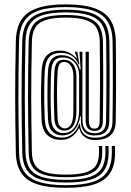

<svg xmlns="http://www.w3.org/2000/svg" viewBox="-20 -748 614 897"><path d="M287.2 129.5Q204.8 129.5 153.8 112.8Q102.8 96 78.8 59.5Q54.8 23 54 -36Q52.5 -105 51.8 -166.4Q51 -227.8 50.9 -288Q50.8 -348.2 51.5 -413.5Q52.2 -478.8 54 -555.5Q55.2 -617 79.2 -654.8Q103.2 -692.5 154.2 -710Q205.2 -727.5 287.2 -727.5Q369.2 -727.5 420.2 -710Q471.2 -692.5 495.5 -654.6Q519.8 -616.8 521 -555Q521.8 -495 522 -445.1Q522.2 -395.2 522.1 -351.1Q522 -307 521.6 -265Q521.2 -223 520.5 -178.5Q519.5 -135.8 494.6 -114.5Q469.8 -93.2 420.5 -94Q395 -94.2 375.6 -108.2Q356.2 -122.2 351.2 -148H347.8Q337.2 -125.2 316.1 -109.9Q295 -94.5 264.8 -94.5Q224.2 -94.5 200.6 -117.5Q177 -140.5 174.2 -187.8Q172.8 -218.8 172 -259.6Q171.2 -300.5 171.9 -342.1Q172.5 -383.8 174.2 -416.8Q177.2 -467.5 199.5 -489.5Q221.8 -511.5 259.8 -511.5Q282.2 -511.5 300.8 -503Q319.2 -494.5 335.8 -477.2H339.5L330.8 -501.2V-506.2H341.2L351 -447.2H347.2Q336.2 -473 315.9 -487Q295.5 -501 265.2 -501Q228 -501 210 -481.2Q192 -461.5 189.2 -415.8Q187.2 -379.8 186.8 -337.9Q186.2 -296 187 -256.6Q187.8 -217.2 189.2 -188.8Q191.8 -146.5 213 -125.8Q234.2 -105 269.8 -105Q299.8 -105 321 -124.2Q342.2 -143.5 350 -170H353.8Q354.8 -137.5 373.1 -121.2Q391.5 -105 420.5 -104.5Q462.2 -104 483.5 -122.6Q504.8 -141.2 505.5 -178.8Q506.2 -223.2 506.6 -265.1Q507 -307 507.1 -351Q507.2 -395 507 -444.8Q506.8 -494.5 506 -554.8Q505 -611.8 482.9 -647.1Q460.8 -682.5 413 -698.8Q365.2 -715 287.2 -715Q209.2 -715 161.8 -698.9Q114.2 -682.8 92.2 -647.5Q70.2 -612.2 69 -555.2Q67.2 -478.8 66.5 -413.5Q65.8 -348.2 65.9 -288.1Q66 -228 66.8 -166.6Q67.5 -105.2 69 -36.2Q69.8 18.2 91.8 52.1Q113.8 86 161.5 101.6Q209.2 117.2 287.2 117.2Q365 117.2 412.1 102.2Q459.2 87.2 480.6 54.2Q502 21.2 502.5 -32.5Q502.8 -39.8 502.5 -48.4Q502.2 -57 502 -65.8H517Q517.2 -57 517.5 -48.5Q517.8 -40 517.5 -32Q517 26.5 493.4 62Q469.8 97.5 419.1 113.5Q368.5 129.5 287.2 129.5ZM287.2 104.8Q213.2 104.8 168.9 90.2Q124.5 75.8 104.6 44.6Q84.8 13.5 84 -36.5Q82.5 -105.5 81.8 -166.8Q81 -228 80.9 -288.1Q80.8 -348.2 81.5 -413.4Q82.2 -478.5 84 -555Q85 -607.5 105 -640Q125 -672.5 169.4 -687.6Q213.8 -702.8 287.2 -702.8Q361 -702.8 405.4 -687.5Q449.8 -672.2 469.9 -639.5Q490 -606.8 491 -554.2Q491.8 -494.5 492 -444.9Q492.2 -395.2 492.1 -351.4Q492 -307.5 491.6 -265.6Q491.2 -223.8 490.5 -179.2Q490 -147 472.5 -130.9Q455 -114.8 420.5 -115Q387.2 -115.5 372.2 -134.6Q357.2 -153.8 357.8 -186.2L358 -204.2H354.5Q351 -179.2 340.6 -159.2Q330.2 -139.2 312.9 -127.4Q295.5 -115.5 271 -115.5Q242.2 -115.5 224.4 -133.9Q206.5 -152.2 204.2 -190Q202.8 -218 202 -257Q201.2 -296 201.8 -337.6Q202.2 -379.2 204.2 -415Q206.5 -455.5 222.8 -472.9Q239 -490.2 268 -490.2Q298.8 -490.2 322.1 -471.9Q345.5 -453.5 353 -423.5H356.8L351.2 -506.2H365V-189.5Q365 -126.8 420.5 -125.8Q447.5 -125.2 461.2 -138.8Q475 -152.2 475.5 -179.8Q476.2 -223.8 476.6 -265.6Q477 -307.5 477.1 -351.2Q477.2 -395 477 -444.5Q476.8 -494 476 -554Q475.2 -602 457 -632Q438.8 -662 397.8 -676.1Q356.8 -690.2 287.2 -690.2Q217.8 -690.2 176.9 -676.4Q136 -662.5 118 -632.6Q100 -602.8 99 -554.8Q97.2 -478.2 96.5 -413.2Q95.8 -348.2 95.9 -288.2Q96 -228.2 96.8 -167.1Q97.5 -106 99 -36.8Q99.8 8.5 117.6 37Q135.5 65.5 176.5 78.9Q217.5 92.2 287.2 92.2Q356.8 92.2 397 79.5Q437.2 66.8 454.6 39.1Q472 11.5 472.5 -32.8Q472.8 -39.8 472.5 -48.2Q472.2 -56.8 472 -65.8H487Q487.2 -56.8 487.5 -48.2Q487.8 -39.8 487.5 -32.8Q487 16.2 467.6 46.6Q448.2 77 404.5 90.9Q360.8 104.8 287.2 104.8ZM287.2 80Q221.8 80 184 67.8Q146.2 55.5 130.4 29.5Q114.5 3.5 114 -37Q112.5 -106 111.8 -167.1Q111 -228.2 110.9 -288.2Q110.8 -348.2 111.5 -413.1Q112.2 -478 114 -554.2Q115 -597.5 131 -624.9Q147 -652.2 184.5 -665.1Q222 -678 287.2 -678Q352.5 -678 390.1 -665Q427.8 -652 444 -624.5Q460.2 -597 461 -553.8Q461.8 -494 462 -444.5Q462.2 -395 462.1 -351.4Q462 -307.8 461.6 -266Q461.2 -224.2 460.5 -180.2Q460 -158 450.1 -147Q440.2 -136 420.5 -136.5Q399.8 -136.8 389.9 -149.5Q380 -162.2 380 -189.2V-506.2H395V-189.2Q395 -166.8 400.9 -157Q406.8 -147.2 420.5 -147Q433.2 -146.5 439.2 -154.6Q445.2 -162.8 445.5 -180.5Q446.2 -224.8 446.6 -266.2Q447 -307.8 447.1 -351.2Q447.2 -394.8 447 -444.2Q446.8 -493.8 446 -553.2Q445.5 -592.2 431.4 -617Q417.2 -641.8 382.9 -653.8Q348.5 -665.8 287.2 -665.8Q226 -665.8 191.9 -653.9Q157.8 -642 143.8 -617.4Q129.8 -592.8 129 -554Q127.2 -477.8 126.5 -413Q125.8 -348.2 125.9 -288.2Q126 -228.2 126.8 -167.2Q127.5 -106.2 129 -37.2Q129.5 -10.5 136.9 9.2Q144.2 29 162 42Q179.8 55 210.4 61.4Q241 67.8 287.2 67.8Q333.5 67.8 363.5 61.6Q393.5 55.5 410.6 43.1Q427.8 30.8 434.9 11.8Q442 -7.2 442.5 -33.2Q442.8 -40 442.5 -48.4Q442.2 -56.8 442 -65.8H457Q457.2 -56.8 457.5 -48.4Q457.8 -40 457.5 -33Q457 6.5 441.8 31.4Q426.5 56.2 389.5 68.1Q352.5 80 287.2 80ZM276 -126.2Q299.5 -126.2 315.9 -139.6Q332.2 -153 340.9 -176.9Q349.5 -200.8 349.5 -233V-393.8Q349.5 -432 328.5 -455.8Q307.5 -479.5 273.5 -479.5Q247 -479.5 234.1 -464.5Q221.2 -449.5 219.2 -414.2Q217.2 -378.2 216.8 -336.9Q216.2 -295.5 217 -257.1Q217.8 -218.8 219.2 -191Q221 -158 236.8 -142.1Q252.5 -126.2 276 -126.2ZM279.2 -137.8Q261.5 -137.8 248.6 -151Q235.8 -164.2 234.2 -191.8Q232.8 -219.2 232 -257.6Q231.2 -296 231.8 -337Q232.2 -378 234.2 -413.2Q235.5 -436 241.6 -448Q247.8 -460 257 -464.5Q266.2 -469 277.2 -469Q296.2 -469 309.6 -459.8Q323 -450.5 330 -432.5Q337 -414.5 337 -388.8V-231.2Q337 -200 330.4 -179.1Q323.8 -158.2 311 -148Q298.2 -137.8 279.2 -137.8ZM282.2 -148.2Q295.5 -148.2 304.5 -156.8Q313.5 -165.2 318.1 -183.2Q322.8 -201.2 322.8 -230.2L323 -387Q323 -422.5 311.2 -440.5Q299.5 -458.5 279.2 -458.5Q264.8 -458.5 257.8 -447.8Q250.8 -437 249.2 -412.2Q247 -377.5 246.5 -336.8Q246 -296 246.9 -258.1Q247.8 -220.2 249 -193Q250.2 -169.2 259.9 -158.8Q269.5 -148.2 282.2 -148.2Z"/></svg>

Font: Big Shoulders Inline Text Thin Medium
Style: Regular
Weight: 500
Version: Version 2.002